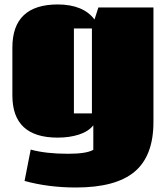

<svg xmlns="http://www.w3.org/2000/svg" viewBox="-20 -668 754 870"><path d="M396.5 -539.1H314.9V-154.3H396.5ZM242.7 -647.9Q357.9 -647 408.2 -579.6L425.8 -634.3H675.3V-115.2Q675.3 38.1 590.1 109.9Q504.9 181.6 324.2 181.6Q199.2 181.6 91.3 151.9L119.1 9.8Q188 28.8 288.1 28.8Q372.6 28.8 402.8 10.7V-100.1Q380.9 -72.3 337.9 -58.3Q294.9 -44.4 241.2 -44.4Q36.1 -44.4 36.1 -235.4V-452.6Q36.1 -647.9 242.7 -647.9Z"/></svg>

Font: Coda
Style: Heavy
Weight: 800
Version: Version 2.000; ttfautohint (v0.8) -r 50 -G 200 -x